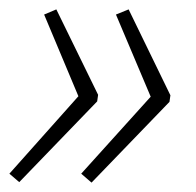

<svg xmlns="http://www.w3.org/2000/svg" viewBox="-27 -466 417 409"><path d="M168 -77 146 -96 294 -260 220 -435 247 -446 336 -263 334 -249ZM14 -78 -7 -96 140 -261 67 -435 93 -446 182 -264 180 -250Z"/></svg>

Font: Noto Sans Condensed ExtraLight
Style: Italic
Weight: 200
Width: 3
Italic angle: -12°
Designer: Monotype Design Team
Foundry: Monotype Imaging Inc.
Version: Version 2.013; ttfautohint (v1.8.4.7-5d5b)